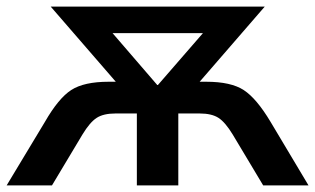

<svg xmlns="http://www.w3.org/2000/svg" viewBox="-25 -559 950 579"><path d="M110.4 -191.4Q151.4 -262.7 189.9 -287.6Q228.5 -312.5 302.7 -312.5H324.2L127.9 -539.1H773.4L577.1 -312.5H596.7Q671.9 -312.5 710.4 -287.1Q749 -261.7 791 -191.4L905.3 0H768.6L676.8 -153.3Q654.3 -190.4 633.8 -203.6Q613.3 -216.8 577.1 -216.8H512.7V0H387.7V-216.8H323.2Q287.1 -216.8 266.6 -203.6Q246.1 -190.4 223.6 -153.3L131.8 0H-4.9ZM314.5 -459 449.2 -302.7H451.2L586.9 -459Z"/></svg>

Font: Min Sans SemiBold
Style: Regular
Weight: 600
Designer: Jinseong-Kim, NotoSansCJK, Nunito
Foundry: Jinseong-Kim
Version: Version 1.400;Glyphs 3.1.2 (3151)